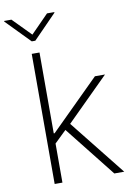

<svg xmlns="http://www.w3.org/2000/svg" viewBox="-128 -994 734 1057"><g transform="rotate(-10 239.0 -466.0)"><path d="M89.8 0V-727.3H133.2V-275.2H138.1L410.9 -545.5H467.3L231.2 -311.1L478.7 0H423.3L199.6 -282.7L133.2 -218.4V0ZM12.4 -932.2 111.9 -831 211.3 -932.2H252.1V-928.6L121.8 -795.1H101.9L-28.4 -928.6V-932.2Z"/></g></svg>

Font: Inter UI Extra Light
Style: Regular
Weight: 200
Designer: Rasmus Andersson
Foundry: rsms
Version: 3.2;8d6f07862